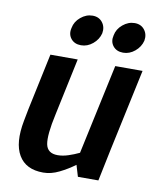

<svg xmlns="http://www.w3.org/2000/svg" viewBox="-81 -760 674 831"><g transform="rotate(10 256.5 -345.0)"><path d="M165 8Q89 8 57.5 -45.5Q26 -99 45 -198L55 -250L108 -500H228L175 -250Q154 -155 161.5 -116Q169 -77 214 -77Q236 -77 260.5 -85Q285 -93 308 -104L393 -500H513L436 -140L407 0H317L302 -50Q271 -27 235.5 -9.5Q200 8 166 8H165ZM231 -563Q202 -563 186.5 -582.5Q171 -602 178 -630Q183 -658 207 -678Q231 -698 259 -698Q287 -698 302.5 -678Q318 -658 313 -630Q306 -602 282.5 -582.5Q259 -563 231 -563ZM416 -563Q387 -563 371.5 -582.5Q356 -602 363 -630Q368 -658 392 -678Q416 -698 444 -698Q472 -698 487.5 -678Q503 -658 498 -630Q491 -602 467.5 -582.5Q444 -563 416 -563Z"/></g></svg>

Font: Epunda Sans SemiBold
Style: Italic
Weight: 600
Italic angle: -12.0243°
Designer: Simon Atzbach
Foundry: typofactur
Version: Version 2.204; ttfautohint (v1.8.4.7-5d5b)